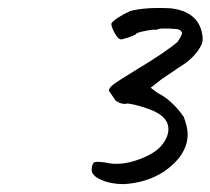

<svg xmlns="http://www.w3.org/2000/svg" viewBox="-20 -778 535 488"><path d="M457 -437Q457 -384 397 -342Q352 -313 294 -310Q262 -310 237 -321Q212 -332 213 -347.5Q214 -363 220 -365.5Q226 -368 247 -365Q283 -356 326.5 -370.5Q370 -385 389 -406.5Q408 -428 408 -450Q408 -486 349 -504Q322 -513 304 -515Q291 -511 274 -522Q273 -523 257 -547Q256 -554 268.5 -563.5Q281 -573 327 -601Q405 -648 433 -673H432Q445 -691 442 -696.5Q439 -702 431 -704Q383 -708 378 -702Q372 -704 349.5 -699.5Q327 -695 326 -692Q325 -689 307 -683Q289 -677 286 -678Q280 -679 271.5 -694Q263 -709 263 -718Q271 -731 311 -750Q349 -760 412 -757H413Q484 -749 494 -691Q497 -675 492 -664Q479 -638 452 -618L391 -577L363 -555L380 -542Q417 -524 447 -481Q457 -454 457 -437Z"/></svg>

Font: Caveat
Style: Regular
Weight: 400
Designer: Pablo Impallari
Foundry: Creative Lab NY
Version: Version 1.096; ttfautohint (v1.3)